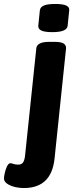

<svg xmlns="http://www.w3.org/2000/svg" viewBox="-104 -736 377 968"><path d="M17 212Q-8 212 -31.5 206Q-55 200 -69.5 189Q-84 178 -84 164Q-84 155 -80 136.5Q-76 118 -68.5 102.5Q-61 87 -52 87Q-45 87 -36 90.5Q-27 94 -13 94Q4 94 11.5 84Q19 74 22 52L79 -492Q82 -525 144 -525H172Q204 -525 217 -516.5Q230 -508 229 -492L171 64Q155 212 17 212ZM160 -574Q121 -574 104.5 -582Q88 -590 89 -606L97 -684Q99 -700 117 -708Q135 -716 175 -716Q213 -716 230 -708Q247 -700 245 -684L237 -606Q234 -574 160 -574Z"/></svg>

Font: Asap Semi Condensed Semi Condensed Regular
Style: Bold Italic
Weight: 700
Width: 4
Italic angle: -6°
Designer: Pablo Cosgaya
Foundry: Omnibus-Type
Version: Version 3.001; ttfautohint (v1.8.4.7-5d5b)